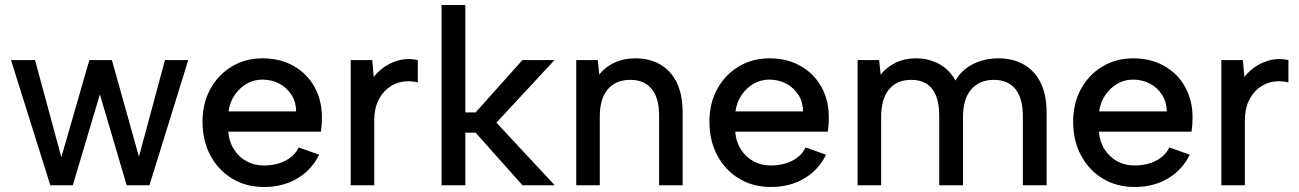

<svg xmlns="http://www.w3.org/2000/svg" viewBox="-20 -740 5190 767"><path d="M271 0H181L24 -500H120L225 -112L337 -500H427L535 -114L639 -500H732L577 0H486L379 -363Z M1035 7Q963 7 907.5 -26.5Q852 -60 820.5 -119Q789 -178 789 -254Q789 -327 820 -384Q851 -441 905.5 -474Q960 -507 1029 -507Q1099 -507 1153 -476.5Q1207 -446 1237 -391.5Q1267 -337 1266 -266Q1266 -254 1265 -241.5Q1264 -229 1262 -214H892Q895 -174 914.5 -143.5Q934 -113 964.5 -96Q995 -79 1034 -79Q1084 -79 1121 -98.5Q1158 -118 1173 -151L1255 -122Q1225 -61 1167.5 -27Q1110 7 1035 7ZM1163 -295Q1163 -331 1145 -360Q1127 -389 1096.5 -405.5Q1066 -422 1028 -422Q994 -422 965.5 -405.5Q937 -389 917.5 -360.5Q898 -332 893 -295Z M1381 -500H1467L1473 -433Q1494 -459 1521.5 -476.5Q1549 -494 1581.5 -501Q1614 -508 1649 -500V-411Q1616 -419 1585 -413Q1554 -407 1529.5 -387.5Q1505 -368 1490 -336Q1475 -304 1475 -259V0H1381Z M1744 -720H1839V-291H1880L2067 -500H2195L1963 -250L2196 0H2067L1880 -210H1839V0H1744Z M2282 -500H2368L2374 -442Q2398 -473 2435 -490Q2472 -507 2517 -507Q2575 -507 2617.5 -482.5Q2660 -458 2683.5 -410Q2707 -362 2707 -290V0H2613V-278Q2613 -348 2583.5 -384.5Q2554 -421 2498 -421Q2440 -421 2408 -383.5Q2376 -346 2376 -273V0H2282Z M3060 7Q2988 7 2932.5 -26.5Q2877 -60 2845.5 -119Q2814 -178 2814 -254Q2814 -327 2845 -384Q2876 -441 2930.5 -474Q2985 -507 3054 -507Q3124 -507 3178 -476.5Q3232 -446 3262 -391.5Q3292 -337 3291 -266Q3291 -254 3290 -241.5Q3289 -229 3287 -214H2917Q2920 -174 2939.5 -143.5Q2959 -113 2989.5 -96Q3020 -79 3059 -79Q3109 -79 3146 -98.5Q3183 -118 3198 -151L3280 -122Q3250 -61 3192.5 -27Q3135 7 3060 7ZM3188 -295Q3188 -331 3170 -360Q3152 -389 3121.5 -405.5Q3091 -422 3053 -422Q3019 -422 2990.5 -405.5Q2962 -389 2942.5 -360.5Q2923 -332 2918 -295Z M3406 -500H3492L3498 -442Q3522 -472 3558 -489.5Q3594 -507 3639 -507Q3690 -507 3731.5 -484.5Q3773 -462 3797 -418Q3822 -462 3868 -484.5Q3914 -507 3969 -507Q4026 -507 4069.5 -482.5Q4113 -458 4137 -410Q4161 -362 4161 -290V0H4066V-278Q4066 -348 4036 -384.5Q4006 -421 3950 -421Q3893 -421 3860 -383Q3827 -345 3827 -272V0H3732V-278Q3732 -348 3704 -384.5Q3676 -421 3620 -421Q3563 -421 3531.5 -383Q3500 -345 3500 -272V0H3406Z M4513 7Q4441 7 4385.5 -26.5Q4330 -60 4298.5 -119Q4267 -178 4267 -254Q4267 -327 4298 -384Q4329 -441 4383.5 -474Q4438 -507 4507 -507Q4577 -507 4631 -476.5Q4685 -446 4715 -391.5Q4745 -337 4744 -266Q4744 -254 4743 -241.5Q4742 -229 4740 -214H4370Q4373 -174 4392.5 -143.5Q4412 -113 4442.5 -96Q4473 -79 4512 -79Q4562 -79 4599 -98.5Q4636 -118 4651 -151L4733 -122Q4703 -61 4645.5 -27Q4588 7 4513 7ZM4641 -295Q4641 -331 4623 -360Q4605 -389 4574.5 -405.5Q4544 -422 4506 -422Q4472 -422 4443.5 -405.5Q4415 -389 4395.5 -360.5Q4376 -332 4371 -295Z M4859 -500H4945L4951 -433Q4972 -459 4999.5 -476.5Q5027 -494 5059.5 -501Q5092 -508 5127 -500V-411Q5094 -419 5063 -413Q5032 -407 5007.5 -387.5Q4983 -368 4968 -336Q4953 -304 4953 -259V0H4859Z"/></svg>

Font: Albert Sans Medium
Style: Regular
Weight: 500
Designer: Andreas Rasmussen
Foundry: a.Foundry
Version: Version 1.025